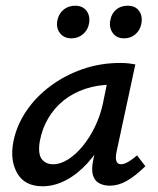

<svg xmlns="http://www.w3.org/2000/svg" viewBox="-20 -643 551 671"><path d="M129 8Q66 8 40 -38Q14 -84 27 -149Q38 -204 71 -253.5Q104 -303 154.5 -341Q205 -379 267.5 -401Q330 -423 400 -423Q418 -423 430 -421.5Q442 -420 453 -418L387 -111Q379 -69 403 -69Q414 -69 428.5 -77.5Q443 -86 459 -100L488 -62Q452 -27 422.5 -10.5Q393 6 364 6Q342 6 326 -3Q310 -12 304.5 -32Q299 -52 306 -85L341 -243L389 -277Q374 -215 347 -162.5Q320 -110 284.5 -71.5Q249 -33 209 -12.5Q169 8 129 8ZM165 -69Q192 -69 219 -86.5Q246 -104 270 -133.5Q294 -163 312 -200.5Q330 -238 339 -278L360 -381L407 -344Q399 -346 390 -346.5Q381 -347 372 -347Q321 -347 278 -332.5Q235 -318 202.5 -292Q170 -266 148.5 -229.5Q127 -193 119 -149Q112 -105 126 -87Q140 -69 165 -69ZM230 -509Q203 -509 189 -528Q175 -547 181 -574Q186 -596 202.5 -609.5Q219 -623 243 -623Q269 -623 282.5 -605Q296 -587 291 -560Q287 -538 270 -523.5Q253 -509 230 -509ZM414 -509Q387 -509 373.5 -528.5Q360 -548 366 -574Q370 -596 386 -609.5Q402 -623 426 -623Q453 -623 466 -605Q479 -587 474 -560Q470 -538 453.5 -523.5Q437 -509 414 -509Z"/></svg>

Font: Ysabeau Office SemiBold
Style: Italic
Weight: 600
Italic angle: -12°
Designer: Christian Thalmann (Catharsis Fonts)
Version: Version 2.001;gftools[0.9.30]; featfreeze: tnum,lnum,ss02